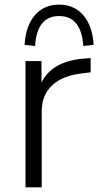

<svg xmlns="http://www.w3.org/2000/svg" viewBox="-20 -800 420 820"><path d="M88.9 0V-539.1H157.2V-447.3Q201.2 -538.1 336.9 -549.8L367.2 -551.8V-491.2L336.9 -487.3Q249 -478.5 203.6 -436.5Q158.2 -394.5 158.2 -324.2V0ZM85 -608.4Q89.8 -689.5 128.9 -734.9Q168 -780.3 232.4 -780.3Q296.9 -780.3 335.9 -734.9Q375 -689.5 379.9 -608.4L335.9 -603.5Q327.1 -731.4 232.4 -731.4Q137.7 -731.4 129.9 -603.5Z"/></svg>

Font: Min Sans Light
Style: Regular
Weight: 300
Designer: Jinseong-Kim, NotoSansCJK, Nunito
Foundry: Jinseong-Kim
Version: Version 1.400;Glyphs 3.1.2 (3151)